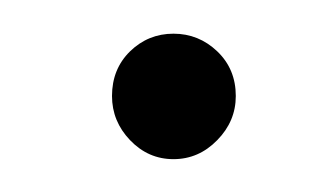

<svg xmlns="http://www.w3.org/2000/svg" viewBox="-20 -460 192 114"><path d="M83 -365.5Q68 -365.5 57.2 -376.8Q46.5 -388 46.5 -403Q46.5 -419 57.2 -429.5Q68 -440 83 -440Q98 -440 109 -429.5Q120 -419 120 -403Q120 -388 109 -376.8Q98 -365.5 83 -365.5Z"/></svg>

Font: Imbue Thin
Style: Regular
Weight: 100
Designer: Tyler Finck
Foundry: Etcetera Type Company
Version: Version 1.102